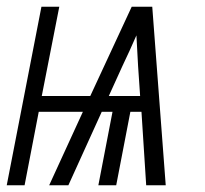

<svg xmlns="http://www.w3.org/2000/svg" viewBox="-38 -550 608 570"><path d="M-18 0 85 -530H138L86 -265H230L353 -530H414L454 0H396L382 -218H349L307 0H254L296 -218H264L165 0H108L208 -218H77L35 0ZM285 -265H378L372 -353Q371 -376 369.5 -399Q368 -422 367 -445Q357 -422 346.5 -399Q336 -376 325 -353Z"/></svg>

Font: Lode Dark
Style: Italic
Weight: 400
Italic angle: -11°
Monospace: yes
Designer: Belleve Invis
Foundry: Belleve Invis
Version: Version 29.2.0; ttfautohint (v1.8.3)